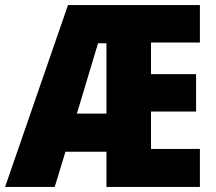

<svg xmlns="http://www.w3.org/2000/svg" viewBox="-25 -734 848 754"><path d="M760 0H393V-138H232L190 0H-5L242 -714H760V-567H568V-443H745V-296H568V-149H760ZM277 -288H393V-564H360Z"/></svg>

Font: Noto Sans Myanmar Condensed Black
Style: Regular
Weight: 900
Width: 3
Designer: Monotype Design Team
Foundry: Monotype Imaging Inc.
Version: Version 2.107; ttfautohint (v1.8.4.7-5d5b)